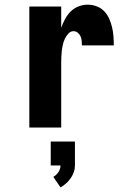

<svg xmlns="http://www.w3.org/2000/svg" viewBox="-20 -548 540 825"><path d="M106 0V-520H243V-429Q250 -448 259.5 -466Q269 -484 283.5 -498.5Q298 -513 317.5 -520.5Q337 -528 357 -528Q376 -528 395 -521Q414 -514 427.5 -500Q441 -486 449 -468Q457 -450 461.5 -431Q466 -412 467.5 -392.5Q469 -373 469 -353H332Q332 -363 331 -373Q330 -383 326 -392Q322 -401 314 -407.5Q306 -414 296 -414Q283 -414 273.5 -403.5Q264 -393 258.5 -381Q253 -369 250 -355.5Q247 -342 245.5 -329Q244 -316 243.5 -302.5Q243 -289 243 -276V0ZM240 257 209 212Q222 205 231 191.5Q240 178 240 163H198V60H302V163Q302 178 297 192Q292 206 283.5 218Q275 230 264 240Q253 250 240 257Z"/></svg>

Font: Iosevka SS04 Heavy
Style: Regular
Weight: 900
Monospace: yes
Designer: Belleve Invis
Foundry: Belleve Invis
Version: Version 19.0.0; ttfautohint (v1.8.4)